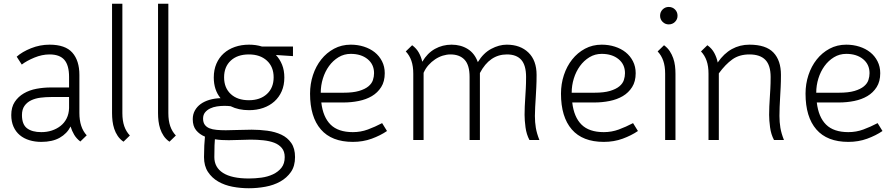

<svg xmlns="http://www.w3.org/2000/svg" viewBox="-20 -746 4772 1023"><path d="M200 10Q166 10 136.5 1Q107 -8 85.5 -26Q64 -44 52 -71Q40 -98 40 -133Q40 -175 58.5 -203Q77 -231 107 -248.5Q137 -266 174.5 -273Q212 -280 251 -280H348V-336Q348 -398 323 -427Q298 -456 244 -456Q204 -456 163 -439Q122 -422 96 -402L69 -444Q98 -470 145.5 -489Q193 -508 244 -508Q328 -508 365.5 -465.5Q403 -423 403 -347V-144Q403 -67 442 -25L408 8Q387 -8 375 -28.5Q363 -49 356 -72Q337 -34 298 -12Q259 10 200 10ZM200 -42Q230 -42 256 -50.5Q282 -59 302.5 -75Q323 -91 335 -115Q347 -139 348 -170V-229H251Q223 -229 195.5 -225.5Q168 -222 146 -211.5Q124 -201 110.5 -182Q97 -163 97 -133Q97 -83 124 -62.5Q151 -42 200 -42Z M577 -726H632V-143Q632 -103 642 -74Q652 -45 672 -24L638 9Q619 -4 607 -22Q595 -40 588.5 -60Q582 -80 579.5 -101Q577 -122 577 -143Z M822 -726H877V-143Q877 -103 887 -74Q897 -45 917 -24L883 9Q864 -4 852 -22Q840 -40 833.5 -60Q827 -80 824.5 -101Q822 -122 822 -143Z M1007 -111Q1007 -137 1018.5 -157.5Q1030 -178 1049.5 -192Q1069 -206 1096 -214Q1123 -222 1155 -223Q1119 -267 1119 -333Q1119 -374 1133 -406.5Q1147 -439 1172 -461.5Q1197 -484 1231.5 -496Q1266 -508 1307 -508Q1326 -508 1343 -505.5Q1360 -503 1376 -498H1541V-447L1450 -453Q1471 -431 1483 -401Q1495 -371 1495 -333Q1495 -292 1481 -260Q1467 -228 1442 -205.5Q1417 -183 1382.5 -171Q1348 -159 1307 -159Q1251 -159 1209 -180Q1201 -181 1193 -181.5Q1185 -182 1176 -182Q1156 -182 1136 -179Q1116 -176 1099.5 -168Q1083 -160 1072.5 -147Q1062 -134 1062 -114Q1062 -94 1071 -81.5Q1080 -69 1096 -62.5Q1112 -56 1134.5 -54Q1157 -52 1183 -52Q1214 -52 1249 -53.5Q1284 -55 1321 -55Q1363 -55 1404.5 -49.5Q1446 -44 1479 -28.5Q1512 -13 1532 16Q1552 45 1552 91Q1552 139 1530 170.5Q1508 202 1473 221.5Q1438 241 1394 249Q1350 257 1306 257Q1262 257 1219.5 249Q1177 241 1143 221.5Q1109 202 1088 170Q1067 138 1067 91Q1067 59 1068.5 29Q1070 -1 1072 -18Q1043 -30 1025 -52Q1007 -74 1007 -111ZM1199 1Q1180 1 1161.5 0Q1143 -1 1125 -4Q1124 4 1123 28Q1122 52 1122 91Q1122 146 1168.5 175.5Q1215 205 1306 205Q1339 205 1372.5 200.5Q1406 196 1434 183Q1462 170 1479.5 148Q1497 126 1497 91Q1497 61 1481.5 42.5Q1466 24 1441 14.5Q1416 5 1383 1.5Q1350 -2 1316 -2Q1291 -2 1261 -0.5Q1231 1 1199 1ZM1306 -456Q1245 -456 1209.5 -423Q1174 -390 1174 -334Q1174 -278 1209.5 -245Q1245 -212 1306 -212Q1366 -212 1402 -245Q1438 -278 1438 -334Q1438 -390 1402 -423Q1366 -456 1306 -456Z M1692 -200Q1701 -122 1741.5 -82Q1782 -42 1860 -42Q1902 -42 1940 -56Q1978 -70 2016 -90L2042 -48Q2007 -24 1960.5 -7Q1914 10 1860 10Q1747 10 1689.5 -56.5Q1632 -123 1632 -247Q1632 -299 1647.5 -346Q1663 -393 1691.5 -429Q1720 -465 1760 -486.5Q1800 -508 1849 -508Q1886 -508 1919 -497.5Q1952 -487 1976.5 -467.5Q2001 -448 2015.5 -419.5Q2030 -391 2030 -356Q2030 -312 2011 -282Q1992 -252 1961.5 -234Q1931 -216 1891.5 -208Q1852 -200 1810 -200ZM1849 -459Q1813 -459 1783.5 -441Q1754 -423 1733 -394Q1712 -365 1700.5 -328Q1689 -291 1689 -252H1810Q1861 -252 1893 -261.5Q1925 -271 1943 -286Q1961 -301 1967 -319.5Q1973 -338 1973 -356Q1973 -403 1938.5 -431Q1904 -459 1849 -459Z M2482 0V-336Q2482 -399 2455.5 -427.5Q2429 -456 2380 -456Q2360 -456 2339 -449.5Q2318 -443 2298.5 -430Q2279 -417 2263 -399Q2247 -381 2237 -358V-353V0H2182V-353Q2182 -393 2172 -422Q2162 -451 2142 -472L2176 -505Q2199 -488 2211.5 -465.5Q2224 -443 2230 -417Q2257 -463 2297.5 -485.5Q2338 -508 2386 -508Q2435 -508 2472 -485Q2509 -462 2526 -415Q2555 -463 2597 -485.5Q2639 -508 2680 -508Q2752 -508 2795.5 -466Q2839 -424 2839 -347Q2839 -311 2837.5 -281.5Q2836 -252 2834.5 -226Q2833 -200 2831.5 -176Q2830 -152 2830 -128Q2830 -95 2835 -65Q2840 -35 2854 0H2801Q2785 -30 2780 -67.5Q2775 -105 2775 -134Q2775 -158 2776 -179Q2777 -200 2778.5 -223.5Q2780 -247 2781.5 -274Q2783 -301 2783 -336Q2783 -398 2757.5 -427Q2732 -456 2681 -456Q2589 -456 2537 -357V-347V0Z M3029 -200Q3038 -122 3078.5 -82Q3119 -42 3197 -42Q3239 -42 3277 -56Q3315 -70 3353 -90L3379 -48Q3344 -24 3297.5 -7Q3251 10 3197 10Q3084 10 3026.5 -56.5Q2969 -123 2969 -247Q2969 -299 2984.5 -346Q3000 -393 3028.5 -429Q3057 -465 3097 -486.5Q3137 -508 3186 -508Q3223 -508 3256 -497.5Q3289 -487 3313.5 -467.5Q3338 -448 3352.5 -419.5Q3367 -391 3367 -356Q3367 -312 3348 -282Q3329 -252 3298.5 -234Q3268 -216 3228.5 -208Q3189 -200 3147 -200ZM3186 -459Q3150 -459 3120.5 -441Q3091 -423 3070 -394Q3049 -365 3037.5 -328Q3026 -291 3026 -252H3147Q3198 -252 3230 -261.5Q3262 -271 3280 -286Q3298 -301 3304 -319.5Q3310 -338 3310 -356Q3310 -403 3275.5 -431Q3241 -459 3186 -459Z M3518 -505Q3537 -491 3548.5 -473.5Q3560 -456 3567 -436Q3574 -416 3576.5 -395Q3579 -374 3579 -353V0H3524V-353Q3524 -393 3514 -422Q3504 -451 3484 -472ZM3497 -662Q3497 -682 3510.5 -695.5Q3524 -709 3543 -709Q3563 -709 3576.5 -695.5Q3590 -682 3590 -662Q3590 -643 3576.5 -629.5Q3563 -616 3543 -616Q3524 -616 3510.5 -629.5Q3497 -643 3497 -662Z M4104 0Q4088 -30 4083 -67.5Q4078 -105 4078 -134Q4078 -158 4079 -179Q4080 -200 4081.5 -223.5Q4083 -247 4084.5 -274Q4086 -301 4086 -336Q4086 -398 4058 -427Q4030 -456 3973 -456Q3919 -456 3882 -429.5Q3845 -403 3810 -355V-353V0H3755V-353Q3755 -393 3745 -422Q3735 -451 3715 -472L3749 -505Q3773 -488 3786 -463.5Q3799 -439 3804 -413Q3837 -461 3879.5 -484.5Q3922 -508 3973 -508Q4061 -508 4101 -466Q4141 -424 4141 -347Q4141 -311 4139.5 -281.5Q4138 -252 4136.5 -226Q4135 -200 4134 -176Q4133 -152 4133 -128Q4133 -95 4138 -65Q4143 -35 4157 0Z M4332 -200Q4341 -122 4381.5 -82Q4422 -42 4500 -42Q4542 -42 4580 -56Q4618 -70 4656 -90L4682 -48Q4647 -24 4600.5 -7Q4554 10 4500 10Q4387 10 4329.5 -56.5Q4272 -123 4272 -247Q4272 -299 4287.5 -346Q4303 -393 4331.5 -429Q4360 -465 4400 -486.5Q4440 -508 4489 -508Q4526 -508 4559 -497.5Q4592 -487 4616.5 -467.5Q4641 -448 4655.5 -419.5Q4670 -391 4670 -356Q4670 -312 4651 -282Q4632 -252 4601.5 -234Q4571 -216 4531.5 -208Q4492 -200 4450 -200ZM4489 -459Q4453 -459 4423.5 -441Q4394 -423 4373 -394Q4352 -365 4340.5 -328Q4329 -291 4329 -252H4450Q4501 -252 4533 -261.5Q4565 -271 4583 -286Q4601 -301 4607 -319.5Q4613 -338 4613 -356Q4613 -403 4578.5 -431Q4544 -459 4489 -459Z"/></svg>

Font: Snippet
Style: Regular
Weight: 400
Designer: Gesine Todt
Foundry: Gesine Todt
Version: Version 1.000